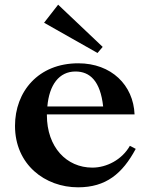

<svg xmlns="http://www.w3.org/2000/svg" viewBox="-20 -788 638 819"><path d="M396 -562 168 -691 228 -768 418 -588ZM44 -251C44 -86 172 11 313 11C432 11 502 -47 559 -153L534 -166C500 -106 434 -73 374 -73C264 -73 180 -160 180 -297V-300H554C549 -425 455 -518 314 -518C143 -518 44 -397 44 -251ZM182 -334C190 -426 232 -483 302 -483C364 -483 408 -442 420 -334Z"/></svg>

Font: Ortica Linear
Style: Bold
Weight: 700
Designer: Benedetta Bovani
Foundry: Collletttivo
Version: Version 2.000;Glyphs 3.1.2 (3151)